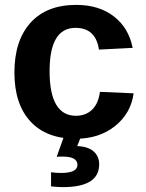

<svg xmlns="http://www.w3.org/2000/svg" viewBox="-20 -558 596 786"><path d="M290 10Q170 10 104.5 -61Q39 -132 39 -261Q39 -392 105 -465Q171 -538 292 -538Q385 -538 446 -491Q507 -444 523 -362L385 -355Q372 -444 289 -444Q183 -444 183 -267Q183 -84 291 -84Q331 -84 357 -109Q383 -134 389 -182L527 -176Q516 -94 451 -42Q386 10 290 10ZM386 115Q386 208 238 208Q216 208 189 205V147Q206 150 230 150Q297 150 297 117Q297 83 237 83Q217 83 212 84L242 0H312L296 40Q341 42 363.5 62Q386 82 386 115Z"/></svg>

Font: Libra Sans
Style: Bold
Weight: 700
Foundry: Context Ltd
Version: Version 1.000